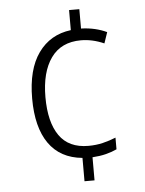

<svg xmlns="http://www.w3.org/2000/svg" viewBox="-53 -767 621 820"><g transform="rotate(-5 258.0 -357.0)"><path d="M318 -641Q350 -640 377.5 -633.5Q405 -627 428 -616L412 -569Q362 -591 313 -591Q228 -591 184.5 -530Q141 -469 141 -362Q141 -255 181.5 -197Q222 -139 306 -139Q339 -139 368 -146Q397 -153 424 -164V-114Q403 -104 377 -97.5Q351 -91 319 -89V10H276V-90Q181 -99 132.5 -168.5Q84 -238 84 -361Q84 -486 134.5 -556.5Q185 -627 274 -638V-724H318Z"/></g></svg>

Font: Noto Sans Arabic UI SmCn Lt
Style: Regular
Weight: 300
Width: 4
Designer: Monotype Design Team, Nadine Chahine and Nizar Qandah
Foundry: Monotype Imaging Inc.
Version: Version 2.010; ttfautohint (v1.8.4.7-5d5b)